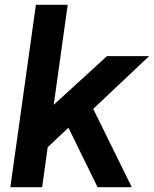

<svg xmlns="http://www.w3.org/2000/svg" viewBox="-20 -777 639 797"><path d="M23 0 129 -757H261L203 -342L424 -544H599L367 -325L527 0H385L264 -247L178 -166L155 0Z"/></svg>

Font: Plus Jakarta Sans
Style: Bold Italic
Weight: 700
Italic angle: -8°
Designer: Gumpita Rahayu
Foundry: Tokotype
Version: Version 2.071; ttfautohint (v1.8.4.7-5d5b);gftools[0.9.29]